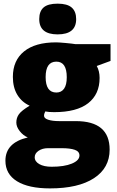

<svg xmlns="http://www.w3.org/2000/svg" viewBox="-20 -796 646 1056"><path d="M587.9 -553.2V-460.9L512.2 -433.1Q527.8 -404.8 527.8 -367.2Q527.8 -277.8 465.1 -228.5Q402.3 -179.2 277.8 -179.2Q247.1 -179.2 229 -183.1Q222.2 -170.4 222.2 -159.2Q222.2 -145 245.1 -137.5Q268.1 -129.9 305.2 -129.9H397Q583 -129.9 583 26.9Q583 127.9 496.8 184.1Q410.6 240.2 254.9 240.2Q137.2 240.2 73.5 200.9Q9.8 161.6 9.8 87.9Q9.8 -11.2 132.8 -40Q107.4 -50.8 88.6 -74.7Q69.8 -98.6 69.8 -122.1Q69.8 -147.9 84 -167.7Q98.1 -187.5 143.1 -214.8Q100.1 -233.9 75.4 -274.4Q50.8 -314.9 50.8 -373Q50.8 -463.4 112.3 -513.2Q173.8 -563 288.1 -563Q303.2 -563 340.3 -559.6Q377.4 -556.2 395 -553.2ZM170.9 68.8Q170.9 92.3 196.3 106.7Q221.7 121.1 264.2 121.1Q333.5 121.1 375.2 103.8Q417 86.4 417 59.1Q417 37.1 391.6 28.1Q366.2 19 318.8 19H244.1Q213.4 19 192.1 33.4Q170.9 47.9 170.9 68.8ZM231 -372.1Q231 -287.1 290 -287.1Q317.4 -287.1 332.3 -308.1Q347.2 -329.1 347.2 -371.1Q347.2 -457 290 -457Q231 -457 231 -372.1ZM195.8 -690.9Q195.8 -733.9 219.7 -754.9Q243.7 -775.9 296.9 -775.9Q350.1 -775.9 374.5 -754.4Q398.9 -732.9 398.9 -690.9Q398.9 -606.9 296.9 -606.9Q195.8 -606.9 195.8 -690.9Z"/></svg>

Font: Open Sans ExtBd
Style: Bold
Weight: 800
Foundry: Ascender Corporation
Version: Version 1.10